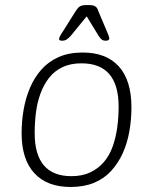

<svg xmlns="http://www.w3.org/2000/svg" viewBox="-20 -738 609 764"><path d="M261 6Q167 6 116.5 -49Q66 -104 66 -208Q66 -255 74 -301.5Q82 -348 99.5 -389Q117 -430 145 -461.5Q173 -493 213.5 -511Q254 -529 309 -529Q403 -529 453 -473.5Q503 -418 503 -311Q503 -261 494.5 -214Q486 -167 468 -127.5Q450 -88 422 -57.5Q394 -27 354 -10.5Q314 6 261 6ZM264 -37Q308 -37 340 -52.5Q372 -68 394 -94Q416 -120 428.5 -155.5Q441 -191 446.5 -231Q452 -271 452 -314Q452 -400 415 -443Q378 -486 304 -486Q260 -486 228 -470.5Q196 -455 175 -428Q154 -401 141 -365.5Q128 -330 123 -290Q118 -250 118 -208Q118 -123 154.5 -80Q191 -37 264 -37ZM227 -576Q222 -576 218.5 -577.5Q215 -579 215 -583Q215 -586 218.5 -593.5Q222 -601 231 -614L280 -692Q287 -703 292.5 -708.5Q298 -714 306 -716Q314 -718 329 -718Q344 -718 351.5 -716Q359 -714 364 -708.5Q369 -703 372 -692L405 -614Q410 -603 412.5 -595.5Q415 -588 415 -586Q415 -581 411.5 -578.5Q408 -576 401 -576Q391 -576 385 -580.5Q379 -585 372 -596L325 -673L262 -596Q252 -585 244.5 -580.5Q237 -576 227 -576Z"/></svg>

Font: Asap ExtraLight
Style: Italic
Weight: 250
Italic angle: -6°
Version: Version 3.001